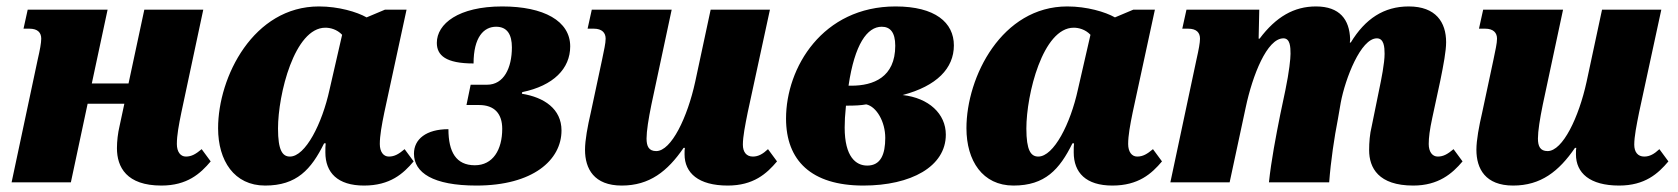

<svg xmlns="http://www.w3.org/2000/svg" viewBox="-20 -566 5209 596"><path d="M481 10C561 10 602 -27 634 -65L606 -103C588 -88 575 -80 557 -80C540 -80 529 -95 529 -119C529 -146 535 -178 543 -217L611 -536H428L379 -307H265L314 -536H66L53 -477H71C98 -477 108 -464 108 -446C108 -433 104 -411 97 -381L16 0H200L252 -244H366L351 -174C346 -153 343 -128 343 -106C343 -47 373 10 481 10Z M803 10C901 10 946 -40 986 -121H991C990 -113 990 -105 990 -93C990 -30 1028 10 1110 10C1191 10 1232 -27 1264 -65L1236 -103C1218 -88 1205 -80 1187 -80C1170 -80 1159 -95 1159 -119C1159 -145 1165 -178 1173 -217L1242 -536H1175L1118 -512C1088 -529 1031 -546 970 -546C767 -546 657 -328 657 -168C657 -67 707 10 803 10ZM880 -80C857 -80 843 -99 843 -167C843 -273 894 -480 990 -480C1005 -480 1026 -475 1042 -458L1003 -288C980 -182 928 -80 880 -80Z M1459 10C1634 10 1723 -69 1723 -161C1723 -228 1669 -264 1600 -275L1601 -280C1698 -300 1750 -353 1750 -422C1750 -501 1668 -546 1539 -546C1403 -546 1336 -492 1336 -433C1336 -394 1364 -369 1450 -369C1450 -451 1482 -483 1520 -483C1555 -483 1569 -458 1569 -419C1569 -355 1544 -303 1492 -303H1441L1428 -240H1467C1515 -240 1539 -213 1539 -166C1539 -101 1510 -53 1454 -53C1396 -53 1372 -94 1372 -165C1303 -165 1265 -134 1265 -89C1265 -30 1324 10 1459 10Z M1910 10C1996 10 2052 -34 2102 -107H2106C2105 -102 2105 -97 2105 -87C2105 -29 2148 10 2239 10C2319 10 2360 -27 2392 -65L2364 -103C2348 -88 2334 -80 2317 -80C2297 -80 2286 -94 2286 -117C2286 -142 2293 -177 2301 -217L2370 -536H2186L2138 -312C2114 -202 2064 -97 2017 -97C1994 -97 1987 -112 1987 -136C1987 -159 1993 -197 2002 -241L2065 -536H1817L1804 -477H1823C1849 -477 1860 -464 1860 -446C1860 -431 1855 -411 1849 -381L1814 -217C1804 -174 1796 -131 1796 -101C1796 -42 1824 10 1910 10Z M2660 10C2808 10 2916 -49 2916 -148C2916 -213 2863 -262 2782 -271C2888 -299 2941 -354 2941 -425C2941 -496 2883 -546 2760 -546C2533 -546 2420 -356 2420 -198C2420 -68 2498 10 2660 10ZM2717 -483C2743 -483 2759 -466 2759 -424C2759 -326 2691 -300 2623 -300H2614C2633 -429 2672 -483 2717 -483ZM2672 -52C2637 -52 2602 -79 2602 -170C2602 -189 2603 -209 2606 -238C2636 -238 2652 -239 2669 -242C2701 -235 2728 -188 2728 -138C2728 -87 2714 -52 2672 -52Z M3126 10C3224 10 3269 -40 3309 -121H3314C3313 -113 3313 -105 3313 -93C3313 -30 3351 10 3433 10C3514 10 3555 -27 3587 -65L3559 -103C3541 -88 3528 -80 3510 -80C3493 -80 3482 -95 3482 -119C3482 -145 3488 -178 3496 -217L3565 -536H3498L3441 -512C3411 -529 3354 -546 3293 -546C3090 -546 2980 -328 2980 -168C2980 -67 3030 10 3126 10ZM3203 -80C3180 -80 3166 -99 3166 -167C3166 -273 3217 -480 3313 -480C3328 -480 3349 -475 3365 -458L3326 -288C3303 -182 3251 -80 3203 -80Z M4367 10C4445 10 4488 -27 4520 -65L4492 -103C4474 -88 4461 -80 4443 -80C4426 -80 4415 -95 4415 -119C4415 -139 4418 -163 4426 -200L4451 -316C4461 -365 4469 -408 4469 -435C4469 -497 4437 -546 4353 -546C4276 -546 4218 -508 4173 -434H4170C4171 -437 4171 -442 4171 -445C4169 -505 4139 -546 4065 -546C3997 -546 3941 -514 3890 -446H3887L3889 -536H3663L3650 -477H3668C3695 -477 3705 -464 3705 -446C3705 -433 3701 -412 3694 -381L3613 0H3797L3847 -233C3868 -332 3913 -447 3964 -447C3985 -447 3986 -420 3986 -399C3986 -384 3982 -344 3970 -286L3954 -210C3941 -145 3926 -67 3919 0H4106C4111 -67 4122 -140 4133 -196L4142 -248C4156 -322 4204 -447 4254 -447C4276 -447 4278 -420 4278 -399C4278 -370 4268 -320 4261 -287L4238 -174C4232 -150 4230 -124 4230 -100C4230 -45 4259 10 4367 10Z M4677 10C4763 10 4819 -34 4869 -107H4873C4872 -102 4872 -97 4872 -87C4872 -29 4915 10 5006 10C5086 10 5127 -27 5159 -65L5131 -103C5115 -88 5101 -80 5084 -80C5064 -80 5053 -94 5053 -117C5053 -142 5060 -177 5068 -217L5137 -536H4953L4905 -312C4881 -202 4831 -97 4784 -97C4761 -97 4754 -112 4754 -136C4754 -159 4760 -197 4769 -241L4832 -536H4584L4571 -477H4590C4616 -477 4627 -464 4627 -446C4627 -431 4622 -411 4616 -381L4581 -217C4571 -174 4563 -131 4563 -101C4563 -42 4591 10 4677 10Z"/></svg>

Font: Noto Serif SemiCondensed Black
Style: Italic
Weight: 900
Width: 4
Italic angle: -12°
Designer: Monotype Design Team
Foundry: Monotype Imaging Inc.
Version: Version 2.014